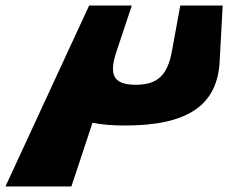

<svg xmlns="http://www.w3.org/2000/svg" viewBox="-130 -436 850 693"><path d="M345.7 -416H191.7L-110.3 237H127.7L203.9 7C236.9 14 276.4 17 321.4 17C549.4 17 654.7 -57 662.9 -215L673.7 -416H520.7L490.1 -249C474.2 -165 438.9 -130 359.9 -130C279.9 -130 262.2 -165 290.1 -249Z"/></svg>

Font: Hussar Milosc
Style: Obl
Weight: 700
Foundry: Cannot Into Space Fonts
Version: Version 1.02